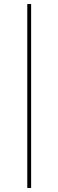

<svg xmlns="http://www.w3.org/2000/svg" viewBox="-20 -880 289 950"><path d="M134 50H115V-860H134Z"/></svg>

Font: TypoPRO Sinkin Sans
Style: 100 Thin
Weight: 100
Designer: Keith Bates
Foundry: K-Type
Version: Sinkin Sans (version 1.0)  by Keith Bates   •   © 2014   www